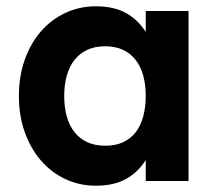

<svg xmlns="http://www.w3.org/2000/svg" viewBox="-20 -575 689 610"><path d="M579 -540V0H443V-66.5Q419 -28 380.5 -6.5Q342 15 284 15Q232.5 15 187.8 -6Q143 -27 110.2 -64.8Q77.5 -102.5 58.8 -155Q40 -207.5 40 -270Q40 -333 58.8 -385.5Q77.5 -438 110.2 -475.5Q143 -513 187.8 -534Q232.5 -555 284 -555Q342 -555 380.5 -533.5Q419 -512 443 -473.5V-540ZM314 -428Q281.5 -428 257 -416.5Q232.5 -405 216.2 -384Q200 -363 192 -334Q184 -305 184 -270Q184 -234 192.2 -204.8Q200.5 -175.5 216.8 -155Q233 -134.5 257.5 -123.2Q282 -112 314 -112Q347.5 -112 371.8 -123.5Q396 -135 411.8 -155.8Q427.5 -176.5 435.2 -205.8Q443 -235 443 -270Q443 -306.5 434.8 -335.8Q426.5 -365 410.2 -385.5Q394 -406 370 -417Q346 -428 314 -428Z"/></svg>

Font: Vela Sans ExtBd
Style: Regular
Weight: 800
Designer: Principal design: Mikhail Sharanda - project Manrope.
Design modification: Ravid Balaliev
Foundry: Mikhail Sharanda
Version: Version 1.001